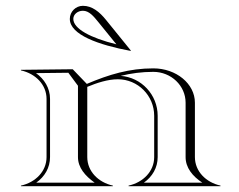

<svg xmlns="http://www.w3.org/2000/svg" viewBox="-20 -640 820 660"><path d="M429 -465 430 -466 344.3 -571.7C322.2 -599 296.9 -620 265 -620C240.2 -620 220 -599.8 220 -575C220 -520.5 319.1 -485.5 429 -465ZM380 -487.7C291 -509.6 232 -541.3 232 -575C232 -590.5 246.8 -603 265 -603C286.3 -603 301.9 -584 318 -564.1ZM140 -100C140 -51 102 -13 52 -2V0H368V-2C318 -13 280 -51 280 -100V-341.4C313 -355.1 350.7 -367.5 385.1 -367.5C454 -367.5 510 -311.3 510 -242V-100C510 -51 472 -13 422 -2V0H738V-2C688 -13 650 -51 650 -100V-287C650 -352.1 585.9 -405 507 -405C424.4 -405 354.8 -384 278.4 -351.6L230 -402L52 -400V-398C102 -387 140 -349 140 -300ZM248 -345.2V-100C248 -63.9 272.7 -35.3 305.5 -12H104.5C133.6 -32.7 152 -63.3 152 -100V-300C152 -337.4 132 -368.7 103.7 -388.6L214.9 -389.9ZM394.8 -379.2C430.8 -388 467.6 -393 507 -393C568.3 -393 618 -345.5 618 -287V-100C618 -63.4 642 -34.1 675.5 -12H474.5C503.6 -32.7 522 -63.3 522 -100V-242C522 -314.5 465.9 -374 394.8 -379.2Z"/></svg>

Font: Sortefax
Style: Medium
Weight: 500
Designer: gluk
Foundry: gluk
Version: Version 0.261